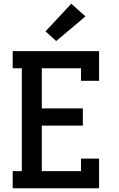

<svg xmlns="http://www.w3.org/2000/svg" viewBox="-20 -1009 640 1029"><path d="M48 0V-92H97V-643H48V-735H511V-576H414V-643H204V-428H424V-336H204V-92H414V-159H511V0ZM281 -789 224 -841 362 -989 438 -921Z"/></svg>

Font: Iosevka Slab Semibold Extended
Style: Regular
Weight: 600
Width: 7
Monospace: yes
Designer: Belleve Invis
Foundry: Belleve Invis
Version: Version 11.1.0; ttfautohint (v1.8.3)